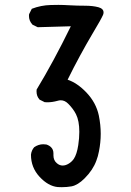

<svg xmlns="http://www.w3.org/2000/svg" viewBox="-20 -777 540 793"><path d="M200.7 -143.6V-135.3Q200.7 -114.3 215.3 -102.5Q226.1 -93.3 238.8 -93.3Q251.5 -93.3 264.6 -101.6Q276.4 -108.9 284.7 -120.6Q297.4 -139.6 303.2 -177.7Q307.6 -206.5 307.6 -232.4Q307.6 -277.8 293.9 -305.2Q282.7 -327.6 261.7 -348.6Q247.6 -362.8 231 -362.8Q224.6 -362.8 218.3 -360.8Q195.8 -354.5 175.8 -354.5Q170.4 -354.5 164.6 -355L143.1 -365.7L142.6 -366.7Q130.9 -379.9 130.9 -399.4Q130.9 -402.3 131.3 -407.2Q200.7 -521.5 272.5 -668.5L135.7 -664.6L113.8 -675.3L113.3 -676.3Q99.6 -691.4 99.6 -711.4Q99.6 -714.4 100.1 -718.3L111.3 -740.7Q149.4 -755.4 189.5 -756.3Q202.6 -756.8 221.4 -756.8Q240.2 -756.8 269.5 -755.1Q298.8 -753.4 331.1 -753.4Q363.3 -753.4 386.7 -747.1Q407.7 -741.2 407.7 -725.6Q407.7 -720.2 405.5 -715.3Q403.3 -710.4 399.9 -703.9Q396.5 -697.3 391.6 -688.5Q382.3 -671.9 360.1 -634.5Q337.9 -597.2 310.8 -547.4Q283.7 -497.6 259.3 -447.8Q298.8 -434.6 336.4 -395.5Q377 -353 388.2 -299.8Q396 -261.2 396 -224.6Q396 -188.5 388.7 -151.9Q384.8 -130.9 377.9 -113.3Q363.8 -74.7 329.6 -40.5Q301.3 -12.2 275.4 -7.3Q255.9 -3.9 235.4 -3.9Q225.1 -3.9 218.3 -4.4Q179.2 -8.3 143.6 -46.6Q107.9 -85 107.9 -137.7V-138.2Q109.9 -155.8 121.1 -168.9Q138.7 -181.2 158.7 -181.2Q166.5 -181.2 171.4 -180.2Q183.6 -176.3 190.9 -168.9Q200.7 -159.2 200.7 -143.6Z"/></svg>

Font: Bakudai
Style: Medium
Weight: 500
Version: Version 1.48